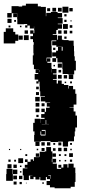

<svg xmlns="http://www.w3.org/2000/svg" viewBox="-26 -824 478 1030"><path d="M193 -64H157V-100H159V-119H152V-165H160V-187H190V-165H191V-186H213V-192H195V-212H213V-223H196V-241H214V-224H221V-246H240V-252H225V-272H243V-274H217V-302V-280H193V-304H215V-307H190V-334H187V-363H186V-386H181V-376H169V-388H179V-397H160V-427H179V-432H165V-452H182V-453H156V-477H150V-527H154V-540H153V-584H155V-598H151V-614H137V-630H151V-643H136V-661H154V-646H158V-664H157V-682H156V-671H134V-687H121V-676H109V-688H120V-695H103V-694H67V-723H66V-753H37V-730H13V-754H36V-791H74V-789H93V-794H113V-804H177V-790H193V-787H220V-757H195H220V-737H222V-755H247V-760H283V-754H307V-730H284V-727H310V-697H284V-694H307V-670H284V-663H262H276V-641H257V-637H280V-611H314V-609H342V-606H369V-578H371V-549H372V-522H375V-498H381V-446H372V-425H338V-427H310V-455H308V-489V-512V-489H282V-512H275V-521H254V-543H275V-552H305H310V-573H276V-581H254V-603H276V-607H251V-606H250V-578H251V-549H252V-515H224V-513V-495H226V-511H244V-493H228V-487H250V-459H252V-435H253V-454H277V-430H258V-425H278V-399H258V-395H278V-376H285V-392H305V-374H317V-368H341V-349H344V-363H366V-345H378V-321H384V-263H369V-248H347V-246H369V-226H379V-204H387V-140H378V-119H375V-92H371V-66H343V-64H339V-38H311V-64H285V-62H245V-67H220V-95V-67H193ZM341 -756H309V-788H341ZM275 -762H255V-782H275ZM305 -762H285V-782H305ZM364 -763H346V-781H364ZM243 -764H227V-780H243ZM65 -732H45V-752H65ZM331 -736H319V-748H331ZM36 -701H14V-723H36ZM331 -706H319V-718H331ZM60 -707H50V-717H60ZM358 -709H352V-715H358ZM338 -669H312V-695H338ZM362 -675H348V-689H362ZM30 -677H20V-687H30ZM89 -678H81V-686H89ZM56 -591H-6V-653H5V-672H45V-653H56V-639H72V-605H56ZM304 -643H286V-661H304ZM124 -643H106V-661H124ZM334 -643H316V-661H334ZM362 -645H348V-659H362ZM128 -609H102V-635H128ZM96 -611H74V-633H96ZM306 -611H284V-633H306ZM331 -616H319V-628H331ZM305 -552H285V-572H305ZM271 -556H259V-568H271ZM275 -492H255V-512H275ZM306 -461H284V-483H306ZM269 -468H261V-476H269ZM186 -438V-449H185V-438ZM302 -435H288V-449H302ZM367 -400H343V-424H367ZM305 -402H285V-422H305ZM334 -403H316V-421H334ZM360 -377H350V-387H360ZM329 -378H321V-386H329ZM182 -345H168V-359H182ZM183 -314H167V-330H183ZM187 -280H163V-304H187ZM185 -252H165V-272H185ZM213 -254H197V-270H213ZM185 -222H165V-242H185ZM181 -196H169V-208H181ZM219 -158H198V-157H219V-158H237V-159H222V-180H219ZM215 -102H195V-119H191V-100H193V-97H218V-127H198V-122H215ZM186 -41H164V-63H186ZM244 -43H226V-61H244ZM214 -43H196V-61H214ZM303 -44H287V-60H303ZM360 -47H350V-57H360ZM270 -47H260V-57H270ZM129 142H101V117H96V79H121V76H107V60H121V45H108V31H122V44H138V31H152V39H156V19H184V17H187V-10H215V-12H222V-35H248V-12H255V28H252V46H255V28H275V48H257V54H279V81H282V82H302V76H287V60H303V75H314V57H336V75H341V54H369V75H378V104H379V152H375V178H353V186H323H267V181H242V169H224V147H242V137H226V126H220V143H190V126H186V139H164V125H154V137H136V119H148V118H129ZM334 -13H316V-31H334ZM304 -13H286V-31H304ZM213 -14H197V-30H213ZM272 -15H258V-29H272ZM359 -18H351V-26H359ZM179 -18H171V-26H179ZM28 -19H22V-25H28ZM88 -19H82V-25H88ZM365 18H345V-2H365ZM184 17H166V-1H184ZM274 17H256V-1H274ZM300 13H290V3H300ZM330 13H320V3H330ZM120 13H110V3H120ZM98 51H72V25H98ZM31 44H19V32H31ZM361 44H349V32H361ZM60 43H50V33H60ZM329 42H321V34H329ZM299 42H291V34H299ZM36 79H14V57H36ZM64 77H46V59H64ZM89 72H81V64H89ZM43 146H7V110H9V82H41V110H43ZM67 110H43V86H67ZM89 102H81V94H89ZM244 119V135H246V116H233V119ZM65 138H45V118H65ZM94 137H76V119H94ZM63 166H47V150H63ZM91 164H79V152H91ZM209 162H201V154H209ZM117 160H113V156H117Z"/></svg>

Font: Rubik Storm
Style: Regular
Weight: 400
Designer: Hubert and Fischer, NaN
Foundry: Hubert and Fischer, NaN
Version: Version 2.201